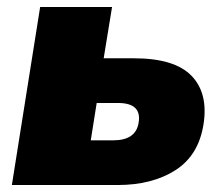

<svg xmlns="http://www.w3.org/2000/svg" viewBox="-20 -530 633 550"><path d="M14 0 95 -510H301L277 -363H364Q480 -363 528.5 -313Q577 -263 563 -174Q549 -85 482.5 -42.5Q416 0 317 0ZM240 -128H304Q369 -128 377 -178Q387 -235 318 -235H257Z"/></svg>

Font: Mulish ExtraBlack
Style: Italic
Weight: 1000
Italic angle: -9°
Designer: Vernon Adams
Foundry: Vernon Adams
Version: Version 3.603; ttfautohint (v1.8.3)